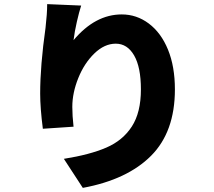

<svg xmlns="http://www.w3.org/2000/svg" viewBox="-20 -838 1040 932"><path d="M337 -643Q442 -768 571 -768Q643 -768 702 -724Q762 -679 795.5 -597Q829 -515 829 -404Q829 -198 713.5 -82Q598 34 382 74L290 -67Q416 -87 496 -121.5Q576 -156 620 -224Q664 -292 664 -404Q664 -512 631 -569Q598 -626 542 -626Q487 -626 438 -578.5Q389 -531 360 -459Q331 -387 331 -319Q331 -276 337 -223L188 -213Q175 -314 175 -384Q175 -519 201 -703Q209 -772 209 -818L374 -811Q364 -780 353 -732Q342 -684 337 -643Z"/></svg>

Font: Merged Yaku Han JP Black
Style: Regular
Weight: 900
Designer: Ryoko NISHIZUKA 西塚涼子 (kana, bopomofo & ideographs); Paul D. Hunt (Latin, Greek & Cyrillic); Sandoll Communications 산돌커뮤니
Foundry: Adobe
Version: Version 2.004